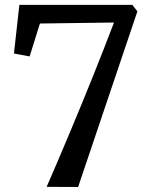

<svg xmlns="http://www.w3.org/2000/svg" viewBox="-20 -763 610 784"><path d="M299 0.5 170.5 0Q219 -111.5 266.2 -224.2Q313.5 -337 358.5 -449Q403.5 -561 445.5 -671L143 -667L101 -532.5L37 -544.5L59 -743H520.5L541 -716.5Z"/></svg>

Font: Merriweather 20pt
Style: Regular
Weight: 400
Version: Version 2.100